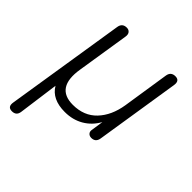

<svg xmlns="http://www.w3.org/2000/svg" viewBox="-187 -617 927 927"><g transform="rotate(45 276.5 -153.0)"><path d="M41 186Q10 186 16 151L113 -462Q118 -492 148 -492Q162 -492 169.5 -482.5Q177 -473 174 -456L132 -190Q108 -44 227 -44Q303 -44 349 -92.5Q395 -141 408 -222L445 -462Q450 -492 480 -492Q511 -492 505 -456L437 -24Q432 6 403 6Q390 6 382.5 -2.5Q375 -11 378 -25L387 -86Q362 -41 320 -16.5Q278 8 224 8Q137 8 103 -50L75 156Q71 186 41 186Z"/></g></svg>

Font: Nunito Light
Style: Italic
Weight: 300
Italic angle: -9°
Designer: Vernon Adams
Foundry: Vernon Adams
Version: Version 3.601; ttfautohint (v1.8.2.53-6de2)